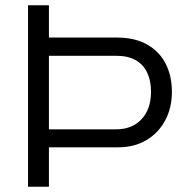

<svg xmlns="http://www.w3.org/2000/svg" viewBox="-20 -706 714 726"><path d="M86 0V-686H165V-564H422Q491 -564 537.5 -537Q584 -510 607 -464Q630 -418 630 -359Q630 -297 604 -249.5Q578 -202 532.5 -175.5Q487 -149 427 -149H165V0ZM165 -217H420Q479 -217 515 -255Q551 -293 551 -359Q551 -401 536.5 -431.5Q522 -462 493 -478.5Q464 -495 420 -495H165Z"/></svg>

Font: Archivo SemiBold Light
Style: Regular
Weight: 300
Version: Version 2.001